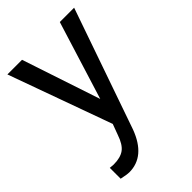

<svg xmlns="http://www.w3.org/2000/svg" viewBox="-221 -615 916 916"><g transform="rotate(-45 236.5 -157.0)"><path d="M241.2 -132.3 364.3 -528.3H460.9L248.5 81.5Q199.2 213.4 91.8 213.4L74.7 211.9L41 205.6V132.3L65.4 134.3Q111.3 134.3 137 115.7Q162.6 97.2 179.2 47.9L199.2 -5.9L10.7 -528.3H109.4Z"/></g></svg>

Font: Roboto-o
Style: o-Regular
Weight: 400
Designer: Google
Version: Version 2.134; 2016; ttfautohint (v1.6)